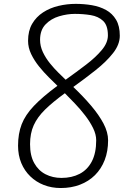

<svg xmlns="http://www.w3.org/2000/svg" viewBox="-20 -948 624 968"><path d="M290 -51Q342 -51 381.5 -71.5Q421 -92 443 -134.2Q465 -176.5 465 -240.5Q465 -270.5 449.2 -302.5Q433.5 -334.5 409 -366.2Q384.5 -398 357.2 -426.5Q330 -455 307 -478Q246 -433.5 207.2 -395.5Q168.5 -357.5 150 -316.5Q131.5 -275.5 131.5 -221Q131.5 -163.5 152.5 -125.8Q173.5 -88 209.5 -69.5Q245.5 -51 290 -51ZM71 -213.5Q71 -274 89.2 -321.2Q107.5 -368.5 151 -414.2Q194.5 -460 269.5 -515.5Q250.5 -534 225.5 -558.8Q200.5 -583.5 176.8 -613Q153 -642.5 137.2 -675.2Q121.5 -708 121.5 -742Q121.5 -792.5 142 -827.8Q162.5 -863 197 -885.5Q231.5 -908 274.5 -918.2Q317.5 -928.5 362 -928.5Q403.5 -928.5 443.2 -921.8Q483 -915 514.8 -897.5Q546.5 -880 565.2 -848.5Q584 -817 584 -768Q584 -723.5 550.2 -680.5Q516.5 -637.5 463 -595Q409.5 -552.5 349.5 -509.5Q400 -461.5 439.5 -415Q479 -368.5 502 -324.8Q525 -281 525 -240.5Q525 -185.5 507.8 -141Q490.5 -96.5 458.8 -65Q427 -33.5 383.2 -16.8Q339.5 0 286 0Q240.5 0 201.2 -15.2Q162 -30.5 132.8 -58.8Q103.5 -87 87.2 -126.2Q71 -165.5 71 -213.5ZM182 -747Q182 -715.5 196.2 -685.2Q210.5 -655 232 -628.5Q253.5 -602 275 -581Q296.5 -560 311 -546Q365.5 -585 414 -622Q462.5 -659 493.2 -695.8Q524 -732.5 524 -769.5Q524 -820 499.8 -842.8Q475.5 -865.5 437.2 -871.8Q399 -878 357.5 -878Q319 -878 278.2 -866Q237.5 -854 209.8 -825.2Q182 -796.5 182 -747Z"/></svg>

Font: Edu VIC WA NT Hand Pre
Style: Regular
Weight: 400
Designer: Tina and Corey Anderson, Eben Sorkin, Mirko Velimirovic
Foundry: Google for Education
Version: Version 1.000